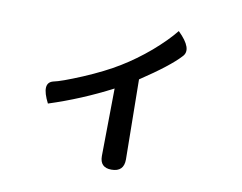

<svg xmlns="http://www.w3.org/2000/svg" viewBox="-77 -730 1154 916"><g transform="rotate(10 500.0 -271.5)"><path d="M163 -176Q115 -270 170 -284Q206 -291 306 -333Q407 -376 475 -418Q544 -460 611 -517Q678 -575 718 -625Q796 -549 757 -510Q708 -456 571 -365L576 22Q576 82 516 82Q460 82 460 26L464 -302Q318 -226 163 -176Z"/></g></svg>

Font: Swei Half Moon CJK TC
Style: Medium
Weight: 500
Version: Version 2.125